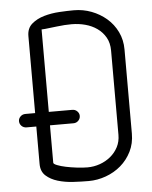

<svg xmlns="http://www.w3.org/2000/svg" viewBox="-52 -771 642 812"><g transform="rotate(-5 269.0 -364.5)"><path d="M91 -635Q91 -668 112.5 -686.5Q134 -705 165 -714Q196 -723 231 -725Q266 -727 292 -727Q331 -727 366.5 -713.5Q402 -700 430 -676Q458 -652 474.5 -618Q491 -584 491 -543V-186Q491 -144 474 -110Q457 -76 429 -52Q401 -28 365 -15Q329 -2 292 -2Q261 -2 226 -4Q191 -6 161 -15Q131 -24 111 -42Q91 -60 91 -92V-251H50Q37 -251 28.5 -259.5Q20 -268 20 -280Q20 -291 28.5 -299.5Q37 -308 50 -308H91ZM149 -92Q149 -87 164 -81Q179 -75 200.5 -70.5Q222 -66 247 -63Q272 -60 292 -60Q319 -60 344.5 -69Q370 -78 390 -94.5Q410 -111 422 -134Q434 -157 434 -186V-543Q434 -576 420.5 -599.5Q407 -623 385 -638.5Q363 -654 335 -661.5Q307 -669 277 -669Q248 -669 216 -665Q184 -661 164 -659Q162 -659 156.5 -658.5Q151 -658 149 -658V-308H249Q261 -308 269.5 -299.5Q278 -291 278 -280Q278 -268 269.5 -259.5Q261 -251 249 -251H149Z"/></g></svg>

Font: VDS
Style: Thin
Weight: 100
Width: 0
Designer: artmaker
Foundry: artmaker
Version: Version 1.000 2012 initial release